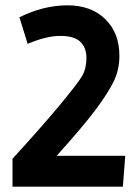

<svg xmlns="http://www.w3.org/2000/svg" viewBox="-20 -702 522 722"><path d="M27 0V-105Q135 -223 204.5 -306.5Q274 -390 289.5 -417.5Q305 -445 305 -484Q305 -523 282 -545Q259 -567 206.5 -567Q154 -567 84 -537L53 -637Q144 -682 233.5 -682Q323 -682 376 -630Q429 -578 429 -492Q429 -439 407 -394.5Q385 -350 338.5 -288Q292 -226 193 -116H451L442 0Z"/></svg>

Font: Rambla
Style: Bold
Weight: 700
Designer: Martin Sommaruga
Foundry: Martin Sommaruga
Version: Version 1.001